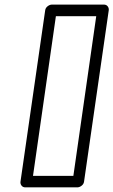

<svg xmlns="http://www.w3.org/2000/svg" viewBox="-20 -787 491 832"><path d="M68.8 0 175.8 -742.2Q177.2 -752.9 186.5 -760Q195.8 -767.1 205.1 -767.1H430.2Q440.9 -767.1 446.8 -759.3Q452.6 -751.5 451.2 -742.2L344.2 0Q342.8 10.7 333.5 17.8Q324.2 24.9 314.9 24.9H89.8Q79.1 24.9 73.2 17.1Q67.4 9.3 68.8 0ZM123 -24.9H297.9L397 -716.8H222.2Z"/></svg>

Font: Trueno Black Outline
Style: Italic
Weight: 900
Width: 6
Designer: Julieta Ulanovsky
Foundry: Julieta Ulanovsky
Version: Version 3.001b | FøM Fix